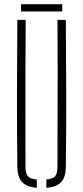

<svg xmlns="http://www.w3.org/2000/svg" viewBox="-20 -895 398 919"><path d="M63 -95Q61 -274.5 61.2 -447.8Q61.5 -621 63 -800H103Q102 -680.5 101.8 -564Q101.5 -447.5 101.8 -331Q102 -214.5 102 -95Q102 -64.5 113.5 -51.5Q125 -38.5 156 -36V4Q107.5 0 85.8 -23.5Q64 -47 63 -95ZM202 4V-36Q233 -38.5 244 -51.5Q255 -64.5 255 -95Q255 -214.5 255.5 -331Q256 -447.5 256 -564Q256 -680.5 255 -800H295Q296.5 -621 297 -447.8Q297.5 -274.5 295 -95Q294.5 -47 272.8 -23.5Q251 0 202 4ZM81 -875H278V-840H81Z"/></svg>

Font: Big Shoulders Stencil Text SC Thin
Style: Regular
Weight: 100
Designer: Patric King
Foundry: XO Type Co
Version: Version 2.001